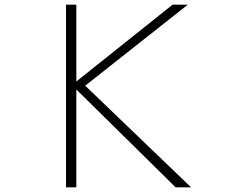

<svg xmlns="http://www.w3.org/2000/svg" viewBox="-20 -779 1040 820"><path d="M262 -759V21H306V-397L730 21H796L344 -413L782 -759H717L306 -431V-759Z"/></svg>

Font: LINE Seed JP_OTF Thin
Style: Regular
Weight: 250
Designer: LY Corporation & Fontrix & Fontworks
Version: Version 1.007